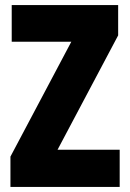

<svg xmlns="http://www.w3.org/2000/svg" viewBox="-20 -827 511 754"><path d="M450 -93H21V-212L260 -663H26V-807H444V-688L206 -239H450Z"/></svg>

Font: Noto Sans Kannada UI ExtraCondensed Black
Style: Regular
Weight: 900
Width: 2
Designer: Jelle Bosma - Monotype Design Team
Foundry: Monotype Imaging Inc.
Version: Version 2.005; ttfautohint (v1.8.4.7-5d5b)